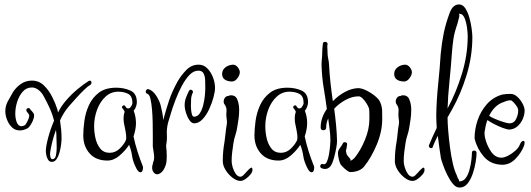

<svg xmlns="http://www.w3.org/2000/svg" viewBox="-20 -750 2399 867"><path d="M214 -19Q203 -19 197 -29Q191 -39 189 -50.5Q187 -62 187 -68Q187 -88 197 -126.5Q207 -165 224 -205Q217 -234 204 -262.5Q191 -291 176 -318Q167 -334 153 -344.5Q139 -355 124 -355Q99 -355 82.5 -336Q66 -317 57.5 -290Q49 -263 49 -237Q49 -214 56 -197Q63 -180 77 -180Q84 -180 91 -184Q96 -186 104.5 -203.5Q113 -221 112 -231Q112 -232 107 -238.5Q102 -245 101 -246Q99 -248 99 -252Q99 -262 109 -262Q113 -262 116 -258H115Q120 -252 126.5 -245Q133 -238 134 -230Q134 -214 123.5 -195Q113 -176 105 -171Q86 -161 70 -161Q48 -161 33.5 -175.5Q19 -190 11.5 -210Q4 -230 4 -247Q4 -271 14.5 -291Q25 -311 38 -333Q51 -354 73 -370Q95 -386 124 -386Q156 -386 178.5 -364Q201 -342 216 -312Q231 -282 239 -256L242 -242Q250 -258 259.5 -272Q269 -286 279 -297Q303 -325 331 -348Q359 -371 380 -384Q384 -386 385 -386Q393 -386 393 -376Q393 -370 388 -367Q377 -361 359.5 -344Q342 -327 324 -307Q306 -287 291 -270Q267 -242 251 -206Q254 -187 256 -166.5Q258 -146 258 -125Q258 -116 256 -98.5Q254 -81 249 -62.5Q244 -44 235.5 -31.5Q227 -19 214 -19ZM216 -31Q229 -31 232.5 -48Q236 -65 236 -84Q236 -97 235.5 -108Q235 -119 235 -125Q235 -135 234.5 -144Q234 -153 233 -162V-164Q223 -137 216.5 -111Q210 -85 207 -65Q207 -64 206.5 -61Q206 -58 206 -55Q206 -48 208 -40Q210 -32 216 -31Z M614 28Q605 28 596 11Q580 -20 576.5 -45.5Q573 -71 563 -96Q547 -71 520.5 -48Q494 -25 465 -25Q413 -25 384.5 -57.5Q356 -90 356 -138Q356 -167 361 -204Q366 -241 381.5 -275Q397 -309 426.5 -331.5Q456 -354 505 -354Q540 -354 569 -341Q598 -328 598 -288Q598 -281 594.5 -269.5Q591 -258 583 -249H584Q589 -236 591.5 -222Q594 -208 594 -194Q594 -167 583 -134Q590 -100 601 -65.5Q612 -31 625 1Q627 6 624.5 17Q622 28 614 28ZM475 -60Q501 -60 520.5 -79Q540 -98 548 -116Q550 -119 550 -130Q550 -140 548 -151Q546 -162 545 -168Q543 -179 540.5 -190Q538 -201 538 -213Q538 -233 543 -245Q541 -249 539 -253Q537 -257 532 -262Q531 -263 531 -266Q531 -271 536.5 -273.5Q542 -276 546 -271H545Q550 -264 551.5 -262.5Q553 -261 559 -260Q563 -262 566 -262Q570 -266 574 -273Q578 -280 578 -284Q578 -316 559 -326Q540 -336 514 -336Q481 -336 456.5 -313.5Q432 -291 418.5 -255Q405 -219 405 -179Q405 -154 411 -126.5Q417 -99 432.5 -79.5Q448 -60 475 -60Z M690 37Q681 37 674 28.5Q667 20 667 7Q667 -1 670 -10Q671 -12 671 -17L673 -20Q676 -29 676 -39Q676 -52 673.5 -65Q671 -78 670 -88V-137Q670 -163 669.5 -194.5Q669 -226 666.5 -255Q664 -284 659.5 -303.5Q655 -323 646 -326Q638 -329 638 -336Q638 -341 642 -345Q646 -349 652 -347Q672 -340 687 -315.5Q702 -291 706 -272Q710 -256 713 -240.5Q716 -225 717 -208Q731 -259 744 -298Q757 -337 783 -384Q801 -414 823.5 -436Q846 -458 877 -458Q900 -458 916.5 -441Q933 -424 942 -400Q951 -376 951 -352Q951 -337 944 -310.5Q937 -284 924.5 -257Q912 -230 894.5 -211.5Q877 -193 857 -193Q845 -193 835 -208Q825 -223 819.5 -241.5Q814 -260 814 -270Q813 -291 819.5 -308Q826 -325 833 -339Q836 -345 841 -345Q846 -345 849.5 -340.5Q853 -336 850 -330Q844 -318 843 -303Q842 -288 842 -271Q842 -265 843 -253.5Q844 -242 847 -232.5Q850 -223 856 -223Q872 -223 882 -238Q892 -253 897.5 -275Q903 -297 905 -318Q907 -339 907 -351Q907 -368 906.5 -386.5Q906 -405 899.5 -418Q893 -431 876 -431Q854 -431 835.5 -411.5Q817 -392 801 -362Q785 -332 772.5 -299Q760 -266 751.5 -238Q743 -210 739 -196Q732 -169 733.5 -143.5Q735 -118 730 -92Q733 -68 733 -46Q733 -31 731.5 -18.5Q730 -6 725 4Q718 21 708 29Q698 37 690 37Z M1066 67Q1049 67 1030 52.5Q1011 38 998.5 17.5Q986 -3 986 -22Q986 -46 988 -67.5Q990 -89 994 -111Q997 -130 998.5 -148Q1000 -166 1004 -188Q1006 -199 1004 -210Q1002 -221 1002 -234Q1002 -240 1002.5 -244Q1003 -248 1003 -252Q1003 -257 1002 -262Q1001 -267 996 -276Q990 -282 990 -292Q990 -301 996 -309Q1002 -317 1014 -317Q1015 -317 1014.5 -318Q1014 -319 1015 -319Q1042 -323 1051 -302Q1060 -281 1060 -254Q1060 -232 1057 -211.5Q1054 -191 1052 -180Q1049 -158 1043 -140.5Q1037 -123 1034 -103Q1031 -83 1028.5 -63Q1026 -43 1026 -22Q1026 -10 1031 6.5Q1036 23 1045 35.5Q1054 48 1066 48Q1073 48 1082.5 37.5Q1092 27 1101.5 17Q1111 7 1116 7Q1120 7 1120 17V18Q1120 27 1110.5 38.5Q1101 50 1088.5 58.5Q1076 67 1066 67ZM1028 -382Q1008 -382 995.5 -390.5Q983 -399 983 -416Q983 -434 997.5 -445.5Q1012 -457 1032 -458Q1044 -458 1053 -447Q1062 -436 1063 -425Q1063 -411 1052 -396.5Q1041 -382 1028 -382Z M1387 28Q1378 28 1369 11Q1353 -20 1349.5 -45.5Q1346 -71 1336 -96Q1320 -71 1293.5 -48Q1267 -25 1238 -25Q1186 -25 1157.5 -57.5Q1129 -90 1129 -138Q1129 -167 1134 -204Q1139 -241 1154.5 -275Q1170 -309 1199.5 -331.5Q1229 -354 1278 -354Q1313 -354 1342 -341Q1371 -328 1371 -288Q1371 -281 1367.5 -269.5Q1364 -258 1356 -249H1357Q1362 -236 1364.5 -222Q1367 -208 1367 -194Q1367 -167 1356 -134Q1363 -100 1374 -65.5Q1385 -31 1398 1Q1400 6 1397.5 17Q1395 28 1387 28ZM1248 -60Q1274 -60 1293.5 -79Q1313 -98 1321 -116Q1323 -119 1323 -130Q1323 -140 1321 -151Q1319 -162 1318 -168Q1316 -179 1313.5 -190Q1311 -201 1311 -213Q1311 -233 1316 -245Q1314 -249 1312 -253Q1310 -257 1305 -262Q1304 -263 1304 -266Q1304 -271 1309.5 -273.5Q1315 -276 1319 -271H1318Q1323 -264 1324.5 -262.5Q1326 -261 1332 -260Q1336 -262 1339 -262Q1343 -266 1347 -273Q1351 -280 1351 -284Q1351 -316 1332 -326Q1313 -336 1287 -336Q1254 -336 1229.5 -313.5Q1205 -291 1191.5 -255Q1178 -219 1178 -179Q1178 -154 1184 -126.5Q1190 -99 1205.5 -79.5Q1221 -60 1248 -60Z M1562 27Q1556 27 1546 19.5Q1536 12 1528 3.5Q1520 -5 1519 -6Q1514 -14 1510 -30.5Q1506 -47 1506 -59Q1506 -70 1515.5 -82.5Q1525 -95 1528 -102Q1530 -108 1537 -108Q1542 -108 1545.5 -104.5Q1549 -101 1547 -95Q1546 -91 1545.5 -85Q1545 -79 1543 -74Q1542 -72 1542 -69Q1542 -66 1543 -64Q1544 -62 1544 -60Q1544 -53 1551.5 -44.5Q1559 -36 1563 -31Q1563 -31 1562 -28Q1561 -25 1562 -25Q1567 -25 1572 -29Q1577 -33 1581 -37Q1608 -70 1628 -118.5Q1648 -167 1648 -212V-235Q1648 -243 1647.5 -250.5Q1647 -258 1645 -264Q1642 -272 1634.5 -284Q1627 -296 1617.5 -305.5Q1608 -315 1599 -315Q1571 -315 1541 -299Q1511 -283 1489 -259Q1494 -223 1497.5 -186.5Q1501 -150 1502 -113Q1502 -102 1498.5 -82.5Q1495 -63 1490 -44Q1485 -25 1480 -13Q1469 13 1447 13Q1441 13 1433 10Q1426 7 1426 1Q1426 -4 1429.5 -7.5Q1433 -11 1438 -9Q1449 -5 1455.5 -18.5Q1462 -32 1465.5 -52.5Q1469 -73 1470.5 -91Q1472 -109 1472 -114Q1472 -141 1468.5 -165.5Q1465 -190 1462 -215Q1453 -196 1453 -175Q1453 -162 1440 -162Q1428 -162 1428 -174V-175Q1428 -218 1456 -258Q1449 -310 1441.5 -354Q1434 -398 1432 -455Q1432 -472 1433.5 -484.5Q1435 -497 1435 -513Q1435 -525 1436 -534Q1437 -543 1438 -553Q1439 -561 1448 -561Q1453 -561 1456.5 -558Q1460 -555 1459 -550Q1458 -547 1458 -544Q1458 -541 1458 -538Q1458 -533 1458.5 -527Q1459 -521 1459 -514Q1459 -498 1462 -485.5Q1465 -473 1466 -456Q1468 -415 1472.5 -374.5Q1477 -334 1483 -293Q1508 -319 1538 -335Q1568 -351 1597 -352Q1613 -352 1634.5 -341.5Q1656 -331 1674 -316Q1692 -301 1697 -288Q1705 -269 1705.5 -251Q1706 -233 1706 -213Q1706 -156 1681.5 -97.5Q1657 -39 1625 1Q1615 14 1598 20.5Q1581 27 1562 27Z M1843 67Q1826 67 1807 52.5Q1788 38 1775.5 17.5Q1763 -3 1763 -22Q1763 -46 1765 -67.5Q1767 -89 1771 -111Q1774 -130 1775.5 -148Q1777 -166 1781 -188Q1783 -199 1781 -210Q1779 -221 1779 -234Q1779 -240 1779.5 -244Q1780 -248 1780 -252Q1780 -257 1779 -262Q1778 -267 1773 -276Q1767 -282 1767 -292Q1767 -301 1773 -309Q1779 -317 1791 -317Q1792 -317 1791.5 -318Q1791 -319 1792 -319Q1819 -323 1828 -302Q1837 -281 1837 -254Q1837 -232 1834 -211.5Q1831 -191 1829 -180Q1826 -158 1820 -140.5Q1814 -123 1811 -103Q1808 -83 1805.5 -63Q1803 -43 1803 -22Q1803 -10 1808 6.5Q1813 23 1822 35.5Q1831 48 1843 48Q1850 48 1859.5 37.5Q1869 27 1878.5 17Q1888 7 1893 7Q1897 7 1897 17V18Q1897 27 1887.5 38.5Q1878 50 1865.5 58.5Q1853 67 1843 67ZM1805 -382Q1785 -382 1772.5 -390.5Q1760 -399 1760 -416Q1760 -434 1774.5 -445.5Q1789 -457 1809 -458Q1821 -458 1830 -447Q1839 -436 1840 -425Q1840 -411 1829 -396.5Q1818 -382 1805 -382Z M2055 97Q2039 97 2025 80Q2011 63 1999.5 39.5Q1988 16 1980.5 -5.5Q1973 -27 1971 -36Q1968 -56 1964 -82.5Q1960 -109 1957 -137Q1951 -125 1945 -112.5Q1939 -100 1934 -86Q1933 -81 1927 -81Q1922 -81 1918.5 -85Q1915 -89 1917 -94Q1925 -114 1934 -133.5Q1943 -153 1952 -172Q1951 -189 1950.5 -203.5Q1950 -218 1950 -230Q1951 -296 1958.5 -368.5Q1966 -441 1970 -506Q1975 -558 1984 -601.5Q1993 -645 2011 -693Q2025 -730 2053 -730Q2070 -730 2081.5 -712Q2093 -694 2100 -668.5Q2107 -643 2110 -619Q2113 -595 2113 -583Q2113 -496 2087 -411Q2061 -326 2021 -255L2001 -220Q2001 -195 2004 -159Q2007 -123 2012 -84.5Q2017 -46 2024.5 -13Q2032 20 2042 40Q2044 44 2045.5 49.5Q2047 55 2051 60Q2053 63 2053 66Q2053 69 2054 69Q2072 69 2083 54Q2094 39 2100 16.5Q2106 -6 2108.5 -27Q2111 -48 2111 -60Q2111 -70 2121 -70Q2131 -70 2132 -60Q2132 -45 2128 -19Q2124 7 2115 33.5Q2106 60 2091.5 78.5Q2077 97 2055 97ZM2001 -259 2003 -264Q2041 -335 2066.5 -419Q2092 -503 2092 -587Q2092 -600 2089 -624Q2086 -648 2078 -668Q2070 -688 2054 -688Q2053 -688 2053 -687.5Q2053 -687 2053 -687Q2053 -685 2054 -682Q2055 -679 2054 -676Q2051 -666 2049 -656Q2047 -646 2045 -641Q2032 -604 2027.5 -574Q2023 -544 2020 -503Q2016 -445 2009.5 -381.5Q2003 -318 2001 -259Z M2248 -6Q2196 -7 2165.5 -42Q2135 -77 2124 -121L2123 -125Q2123 -166 2136.5 -206.5Q2150 -247 2178 -279Q2206 -311 2248 -323Q2259 -325 2267.5 -325.5Q2276 -326 2286 -326Q2302 -326 2316.5 -312.5Q2331 -299 2340 -281.5Q2349 -264 2349 -251Q2349 -232 2340.5 -212.5Q2332 -193 2316.5 -179.5Q2301 -166 2280 -165Q2270 -165 2250 -172.5Q2230 -180 2210 -190.5Q2190 -201 2181 -208Q2176 -195 2173 -181Q2170 -167 2168 -153V-148Q2168 -144 2168.5 -139Q2169 -134 2170 -129Q2178 -94 2197 -66Q2216 -38 2244 -38Q2257 -38 2274.5 -47Q2292 -56 2307 -69.5Q2322 -83 2326 -94Q2334 -114 2343 -114Q2349 -114 2349 -105Q2349 -100 2346 -91Q2334 -60 2308 -33Q2282 -6 2248 -6ZM2280 -193Q2301 -193 2310.5 -212.5Q2320 -232 2320 -251Q2320 -260 2313 -270.5Q2306 -281 2298 -289Q2290 -297 2286 -297Q2271 -297 2257 -290Q2233 -283 2216 -266Q2199 -249 2189 -227Q2190 -227 2192 -225Q2197 -221 2215.5 -213Q2234 -205 2253.5 -199Q2273 -193 2280 -193Z"/></svg>

Font: Ruge Boogie
Style: Regular
Weight: 400
Designer: Robert E. Leuschke
Foundry: Robert E. Leuschke
Version: Version 1.010; ttfautohint (v1.8.3)